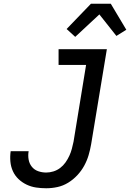

<svg xmlns="http://www.w3.org/2000/svg" viewBox="-20 -998 695 1026"><path d="M227 8Q199 8 172.5 4Q146 0 122 -11.5Q98 -23 79 -41Q60 -59 49 -83Q38 -107 35.5 -134.5Q33 -162 37 -190H133Q129 -167 133 -145Q137 -123 150.5 -106.5Q164 -90 184.5 -83Q205 -76 227 -76Q246 -76 265.5 -82Q285 -88 301.5 -100.5Q318 -113 330 -130Q342 -147 350.5 -165.5Q359 -184 364 -203Q369 -222 373 -241L440 -651H293V-735H551L467 -227Q462 -198 453.5 -169Q445 -140 430 -112.5Q415 -85 393 -61.5Q371 -38 344 -21.5Q317 -5 287 1.5Q257 8 227 8ZM382 -801 336 -843 466 -978H572L655 -839L602 -806L511 -921Z"/></svg>

Font: Iosevka Custom Medium Oblique
Style: Regular
Weight: 500
Italic angle: -9°
Designer: Belleve Invis
Foundry: Belleve Invis
Version: Version 27.0.1